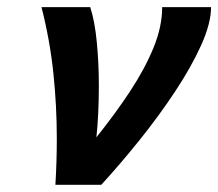

<svg xmlns="http://www.w3.org/2000/svg" viewBox="-20 -513 606 533"><path d="M430.2 -493.2H565.9Q565.9 -448.7 538.6 -387.9Q511.2 -327.1 466.3 -259.3Q421.4 -191.4 367.7 -124.5Q314 -57.6 261.2 0H133.8Q135.7 -31.7 136.7 -63.7Q137.7 -95.7 137.7 -127.9Q137.7 -218.3 128.2 -309.6Q118.7 -400.9 95.2 -493.2H230.5Q243.2 -454.1 248.8 -395.3Q254.4 -336.4 254.4 -275.4Q254.4 -194.8 247.6 -131.8Q299.3 -196.3 340.6 -258.8Q381.8 -321.3 406 -380.1Q430.2 -439 430.2 -493.2Z"/></svg>

Font: Andika
Style: Bold Italic
Weight: 700
Italic angle: -14°
Designer: Victor Gaultney, Annie Olsen, Julie Remington, Don Collingsworth, Eric Hays, Becca Hirsbrunner
Foundry: SIL International
Version: Version 6.101